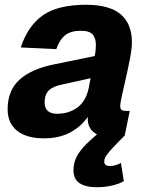

<svg xmlns="http://www.w3.org/2000/svg" viewBox="-20 -568 619 805"><path d="M348 -69Q348 -74 348 -78Q320 -37 274 -12.5Q228 12 164 12Q92 12 52 -19.5Q12 -51 12 -110Q12 -189 62.5 -234.5Q113 -280 211 -299L377 -333Q380 -347 381 -359Q382 -371 382 -379Q382 -408 368.5 -423.5Q355 -439 318 -439Q277 -439 253.5 -420.5Q230 -402 216 -362L67 -369Q97 -460 160 -504Q223 -548 341 -548Q439 -548 486 -508Q533 -468 533 -391Q533 -365 525.5 -325.5Q518 -286 508.5 -244Q499 -202 491.5 -168.5Q484 -135 484 -124Q484 -111 490.5 -107Q497 -103 509 -103H524L503 0Q495 2 478.5 4Q462 6 447 6Q397 6 372.5 -14Q348 -34 348 -69ZM167 -139Q167 -91 220 -91Q268 -91 304 -117Q340 -143 352 -199Q353 -207 355.5 -217.5Q358 -228 360 -240L242 -214Q204 -207 185.5 -189.5Q167 -172 167 -139ZM386 217Q339 217 313.5 200Q288 183 288 146Q288 110 306 80.5Q324 51 359 20L408 -24L503 0L457 47Q437 68 427 82.5Q417 97 417 109Q417 128 441 128Q454 128 466.5 124Q479 120 487 115L499 191Q483 202 451.5 209.5Q420 217 386 217Z"/></svg>

Font: Geist
Style: Bold Italic
Weight: 700
Italic angle: -12°
Designer: Basement.studio, Andrés Briganti, Mateo Zaragoza
Foundry: Basement.studio, Vercel, Andrés Briganti, Guido Ferreyra, Mateo Zaragoza
Version: Version 1.500; ttfautohint (v1.8.4.7-5d5b)